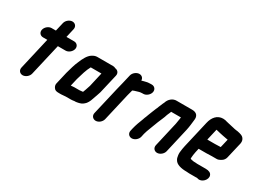

<svg xmlns="http://www.w3.org/2000/svg" viewBox="-50 -1237 2516 1901"><g transform="rotate(30 1208.5 -286.5)"><path d="M297 -594 274 -495H225C192 -495 158 -467 150 -434C142 -401 164 -373 197 -373H246L162 -8C154 25 176 53 209 53C242 53 276 25 284 -8L368 -371H456C489 -371 523 -399 531 -432C539 -465 517 -493 484 -493H396L419 -594C427 -627 405 -655 372 -655C339 -655 305 -627 297 -594Z M771 -100H711C700 -100 685 -97 674 -97L694 -183C712 -244 728 -304 755 -352H877L840 -190C837 -183 836 -178 835 -175C833 -169 831 -162 828 -154L821 -133L813 -112C812 -109 812 -107 810 -104C797 -104 784 -100 771 -100ZM687 22H743C754 22 771 20 782 18H794C803 17 813 16 825 13C830 11 835 10 840 9C860 4 879 -9 897 -29C917 -54 927 -85 938 -119L946 -141C952 -158 955 -165 961 -186L1012 -405C1020 -438 999 -463 969 -466C961 -471 951 -474 940 -474H759C740 -474 721 -467 701 -454C665 -430 641 -382 622 -335C601 -290 588 -237 573 -185L540 -43C537 -28 540 -13 550 2C564 23 579 26 612 26H635C649 26 671 22 687 22Z M1411 -446C1419 -479 1397 -507 1364 -507H1354C1347 -507 1340 -507 1334 -506C1325 -506 1315 -505 1304 -502C1286 -497 1271 -495 1254 -489C1254 -515 1236 -537 1205 -537C1173 -537 1138 -509 1130 -476L1106 -374C1100 -350 1092 -319 1086 -293L1013 21C1005 54 1028 82 1061 82C1094 82 1127 54 1135 21L1208 -295C1213 -316 1220 -339 1225 -359C1235 -364 1253 -370 1265 -373C1279 -377 1298 -384 1312 -384C1316 -385 1321 -385 1326 -385H1336C1369 -385 1403 -413 1411 -446Z M1532 -7 1538 -34C1539 -39 1540 -46 1544 -57C1546 -66 1549 -75 1552 -83C1566 -124 1587 -171 1601 -212C1615 -249 1634 -284 1644 -320L1649 -332C1655 -343 1658 -354 1663 -365L1664 -369H1776L1773 -347C1770 -331 1768 -311 1764 -292L1699 -8C1691 25 1713 53 1746 53C1779 53 1813 25 1821 -8L1886 -291C1895 -331 1899 -373 1903 -408C1912 -460 1888 -491 1834 -491H1659C1613 -493 1574 -458 1561 -415C1553 -399 1548 -388 1542 -372C1537 -360 1530 -345 1526 -332L1521 -322C1509 -296 1497 -260 1485 -232L1474 -202C1469 -191 1464 -179 1460 -165C1444 -124 1427 -81 1416 -34L1410 -7C1402 26 1424 54 1457 54C1490 54 1524 26 1532 -7Z M2199 -310H2112L2142 -440C2158 -438 2173 -431 2188 -429C2215 -424 2239 -417 2267 -413L2284 -410H2287L2264 -312H2261C2249 -312 2214 -310 2199 -310ZM2233 -190H2286C2300 -189 2316 -195 2336 -207C2356 -219 2368 -236 2373 -257L2416 -441C2419 -460 2418 -477 2408 -492C2394 -517 2365 -524 2330 -531L2313 -533C2287 -536 2264 -545 2238 -549C2222 -551 2206 -558 2191 -560C2176 -565 2163 -568 2145 -568C2078 -568 2037 -516 2022 -449L1951 -142C1948 -129 1946 -117 1944 -106C1939 -75 1936 -53 1940 -29C1943 -9 1945 3 1955 18C1975 54 2029 68 2093 68C2102 68 2113 70 2123 70H2216L2223 72C2272 88 2329 28 2312 -17C2304 -41 2279 -52 2243 -52H2145C2137 -53 2129 -54 2120 -54H2106C2100 -55 2096 -55 2093 -56L2079 -59C2074 -60 2069 -61 2066 -62H2065C2065 -65 2063 -71 2064 -76C2066 -96 2067 -118 2073 -143L2083 -188H2170C2185 -188 2219 -190 2233 -190Z"/></g></svg>

Font: Electronic
Style: TiIt
Weight: 900
Version: Version 1.011